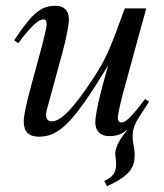

<svg xmlns="http://www.w3.org/2000/svg" viewBox="-20 -461 567 663"><path d="M495 -110 481 -119C430 -52 414 -38 398 -38C391 -38 387 -44 387 -55C387 -67 397 -110 402 -129L485 -432H411C362 -298 348 -260 301 -189C239 -95 193 -42 159 -42C144 -42 139 -52 139 -67C139 -71 141 -80 142 -83L196 -281C208 -324 218 -378 218 -393C218 -424 202 -441 172 -441C125 -441 94 -421 29 -322L43 -312C94 -379 115 -394 131 -394C138 -394 141 -388 141 -377C141 -365 130 -322 124 -299L89 -170C70 -101 62 -61 62 -42C62 -5 80 11 115 11C186 11 236 -42 354 -236C322 -128 309 -61 309 -39C309 -8 327 9 357 9C380 9 398 4 418 -12L419 -11C402 9 378 41 378 71C378 75 381 96 381 103C381 137 369 150 340 164L349 182C436 144 445 111 445 71C445 48 438 36 438 10C438 -6 440 -26 461 -58Z"/></svg>

Font: XITS
Style: Italic
Weight: 400
Italic angle: -16.33°
Designer: MicroPress Inc., with final additions and corrections provided by Coen Hoffman, Elsevier (retired)
Version: Version 1.302